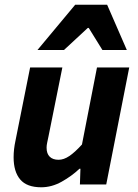

<svg xmlns="http://www.w3.org/2000/svg" viewBox="-20 -782 584 814"><path d="M154.8 12Q93.8 12 65.8 -21Q37.7 -54 37.7 -115.4Q37.7 -132.4 39.7 -150Q41.7 -167.6 45.7 -186L107.7 -496H244.4L185.5 -203.4Q182.5 -188.6 180 -177.2Q177.5 -165.8 177.5 -155.9Q177.5 -130.5 190.8 -117.6Q204 -104.6 228.3 -104.6Q250.5 -104.6 274.1 -120.6Q297.8 -136.6 327.5 -169.4L391.2 -496H527.9L430.4 0H318.8L321 -66.6H317Q283.8 -35.3 241.6 -11.7Q199.4 12 154.8 12ZM138.8 -570 298.8 -761.9H434.2L517.7 -570H414.2L356.2 -663.6H352.2L251.2 -570Z"/></svg>

Font: Source Sans 3 VF
Style: Italic
Weight: 200
Italic angle: -11°
Designer: Paul D. Hunt
Foundry: Adobe Systems Incorporated
Version: Version 3.042;hotconv 1.0.118;makeotfexe 2.5.65603